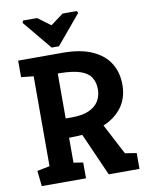

<svg xmlns="http://www.w3.org/2000/svg" viewBox="-97 -969 805 1039"><g transform="rotate(-10 306.0 -450.0)"><path d="M103 -900H180L250 -848L320 -900H398L404 -889L270 -729H230L98 -888ZM47 0 38 -85 107 -99V-593L39 -600V-691H284Q382 -691 446 -662Q510 -633 541 -582.5Q572 -532 572 -466Q572 -393 535 -342.5Q498 -292 433 -265L521 -97L584 -87V0H415L311 -235Q294 -234 275.5 -233Q257 -232 238 -232V-95L290 -87V0ZM238 -338H271Q330 -338 366.5 -354.5Q403 -371 420 -399.5Q437 -428 437 -463Q437 -501 420.5 -528Q404 -555 363.5 -569.5Q323 -584 250 -585H238Z"/></g></svg>

Font: Kreon Light
Style: Regular
Weight: 300
Designer: Julia Petretta
Foundry: Julia Petretta and Eli Heuer
Version: Version 2.002